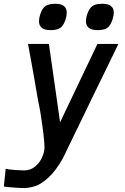

<svg xmlns="http://www.w3.org/2000/svg" viewBox="-29 -778 649 997"><path d="M96 107Q128.5 107 152.8 87.2Q177 67.5 189.5 39.2Q202 11 202 -12.5Q202 -61 180 -199Q169.5 -247.5 149 -370.5Q140.5 -418.5 132.2 -464.5Q124 -510.5 116.5 -550H225L283 -143L477 -550H586Q533 -441.5 438.2 -246.5Q343.5 -51.5 297.5 44Q259.5 111 221.8 144.8Q184 178.5 156 187.8Q128 197 100.5 198.5Q85.5 199 47 196.2Q8.5 193.5 -9 190.5L0.5 98.5Q18 102.5 49.2 104.8Q80.5 107 96 107ZM173.5 -668Q173.5 -684 180 -703.5Q190 -735.5 208 -747Q226 -758.5 259 -758.5Q317.5 -758.5 317.5 -711.5Q317.5 -695 311 -675.5Q300.5 -644 283.8 -632.8Q267 -621.5 233.5 -621.5Q173.5 -621.5 173.5 -668ZM417 -669Q417 -684 423.5 -703Q431 -725.5 441 -737.2Q451 -749 465.5 -753.8Q480 -758.5 503 -758.5Q531.5 -758.5 546.8 -747Q562 -735.5 562 -712Q562 -698 555 -676Q544.5 -644.5 527.8 -633Q511 -621.5 477 -621.5Q447.5 -621.5 432.2 -633.5Q417 -645.5 417 -669Z"/></svg>

Font: JuliaMono Medium
Style: Italic
Weight: 500
Italic angle: -9°
Monospace: yes
Designer: cormullion
Foundry: corm
Version: Version 0.054; ttfautohint (v1.8.4)